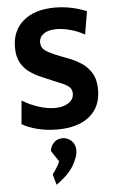

<svg xmlns="http://www.w3.org/2000/svg" viewBox="-64 -722 670 1092"><g transform="rotate(-5 270.5 -176.5)"><path d="M246 13Q187 13 134.5 0Q82 -13 45 -35L57 -169Q102 -141 151.5 -125.5Q201 -110 243 -110Q291 -110 321 -130Q351 -150 351 -183Q351 -207 336 -220.5Q321 -234 297 -244Q273 -254 244 -266Q211 -280 176.5 -295Q142 -310 112.5 -331.5Q83 -353 64.5 -387Q46 -421 46 -473Q46 -568 111 -623.5Q176 -679 292 -679Q381 -679 472 -643L450 -511Q413 -532 370.5 -544Q328 -556 290 -556Q243 -556 217 -537.5Q191 -519 191 -488Q191 -459 212.5 -443.5Q234 -428 267 -414Q300 -400 339.5 -385.5Q379 -371 414.5 -348.5Q450 -326 473 -288.5Q496 -251 496 -192Q496 -95 430.5 -41Q365 13 246 13ZM214 326 197 265Q211 247 222.5 228.5Q234 210 240 194L199 133Q199 109 218.5 87Q238 65 270 65Q300 65 321.5 86Q343 107 343 141Q343 175 314.5 225Q286 275 214 326Z"/></g></svg>

Font: Secular One
Style: Regular
Weight: 400
Designer: Michal Sahar
Foundry: Hagilda
Version: Version 1.002; ttfautohint (v1.8.4.7-5d5b);gftools[0.9.29]